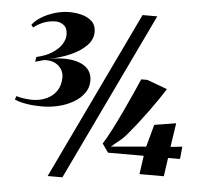

<svg xmlns="http://www.w3.org/2000/svg" viewBox="-58 -875 1029 986"><g transform="rotate(5 457.0 -382.0)"><path d="M160.5 -302.5Q121 -302.5 83.8 -308.5Q46.5 -314.5 21.5 -326L28 -344Q43.5 -338.5 68.2 -335.2Q93 -332 109 -332Q149.5 -332 182.8 -346.8Q216 -361.5 235.5 -390.5Q255 -419.5 255 -461Q255 -494.5 228.8 -518.8Q202.5 -543 155 -541Q148 -539.5 139.8 -537Q131.5 -534.5 123.5 -532.2Q115.5 -530 108.5 -528L112.5 -553Q162.5 -564.5 194.2 -585.5Q226 -606.5 241.5 -631.2Q257 -656 257 -679.5Q257 -714.5 237.8 -729Q218.5 -743.5 196.5 -743.5Q165.5 -743.5 137.2 -733.2Q109 -723 82.5 -702.5L72.5 -715.5Q89.5 -738.5 120.2 -757Q151 -775.5 188.2 -786.5Q225.5 -797.5 262.5 -797.5Q295.5 -797.5 327 -789Q358.5 -780.5 379 -760.8Q399.5 -741 399.5 -707.5Q399.5 -667.5 368.2 -636Q337 -604.5 286.8 -582.5Q236.5 -560.5 178.5 -549Q245 -561.5 294.5 -554.2Q344 -547 371.8 -522Q399.5 -497 399.5 -454.5Q399.5 -421 380.2 -393Q361 -365 327.8 -344.8Q294.5 -324.5 251.5 -313.5Q208.5 -302.5 160.5 -302.5ZM637 -815H713L299.5 51H223.5ZM692.5 0 706 -95.5H522L490.5 -140Q510 -170.5 533.5 -216.2Q557 -262 581 -312.8Q605 -363.5 625.5 -409.5Q646 -455.5 659 -485.5H690.5L795 -447Q782.5 -426.5 761 -395Q739.5 -363.5 713.8 -328.2Q688 -293 662.5 -260.2Q637 -227.5 616.2 -203Q595.5 -178.5 584 -169.5Q573 -160.5 556.5 -147Q540 -133.5 534 -128L714.5 -143.5L746 -258.5L857.5 -276.5L839 -153L899.5 -159.5L893 -95.5H831.5L818 0Z"/></g></svg>

Font: Merriweather 144pt Black
Style: Italic
Weight: 900
Italic angle: -7.8°
Version: Version 2.101